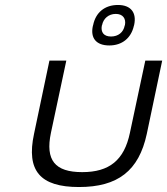

<svg xmlns="http://www.w3.org/2000/svg" viewBox="-20 -744 673 773"><path d="M117 -205C85 -56 142 9 298 9C454 9 539 -56 571 -205L633 -500H565L503 -209C480 -99 420 -51 311 -51C201 -51 162 -99 185 -209L247 -500H179ZM354 -640C343 -591 367 -561 420 -561C472 -561 508 -591 519 -640L520 -643C531 -693 507 -724 455 -724C401 -724 365 -693 355 -643ZM390 -641 391 -643C396 -669 417 -688 446 -688C475 -688 488 -669 483 -643L482 -641C477 -614 456 -597 427 -597C398 -597 385 -614 390 -641Z"/></svg>

Font: LT Wave Mono Light
Style: Italic
Weight: 300
Designer: Daniel Lyons
Version: Version 2.5 (Glyphs App)